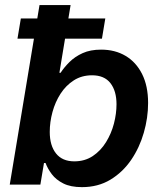

<svg xmlns="http://www.w3.org/2000/svg" viewBox="-20 -748 656 778"><path d="M312 10.3Q266.1 10.3 236.6 -4.6Q207 -19.5 189.9 -42.2Q172.9 -64.9 164.6 -87.4H158.2L143.6 0H19.5L140.1 -727.5H266.1L220.7 -453.1H225.6Q240.2 -475.6 262 -497.1Q283.7 -518.6 314.9 -532.7Q346.2 -546.9 389.6 -546.9Q446.3 -546.9 489 -521.5Q531.7 -496.1 555.9 -447.8Q580.1 -399.4 580.1 -330.6Q580.1 -270.5 562.7 -210.2Q545.4 -149.9 511.5 -100.1Q477.5 -50.3 427.5 -20Q377.4 10.3 312 10.3ZM281.2 -94.2Q323.7 -94.2 356 -115.7Q388.2 -137.2 409.7 -172.1Q431.2 -207 441.7 -247.3Q452.1 -287.6 452.1 -325.7Q452.1 -379.4 427.5 -411.1Q402.8 -442.9 353 -442.9Q311 -442.9 279.1 -422.4Q247.1 -401.9 225.3 -368.2Q203.6 -334.5 192.6 -293.9Q181.6 -253.4 181.6 -213.4Q181.6 -158.2 207 -126.2Q232.4 -94.2 281.2 -94.2ZM50.8 -591.3 64.5 -673.3H406.7L393.1 -591.3Z"/></svg>

Font: Inter 18pt SemiBold
Style: Italic
Weight: 600
Italic angle: -9.3988°
Designer: Rasmus Andersson
Foundry: rsms
Version: Version 4.001;git-66647c0bb